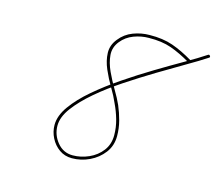

<svg xmlns="http://www.w3.org/2000/svg" viewBox="-85 -654 869 767"><g transform="rotate(15 350.0 -270.0)"><path d="M630 -485Q626 -480 621 -483Q577 -509 537.5 -523Q498 -537 444 -536Q413 -536 382.5 -524.5Q352 -513 332 -488Q311 -462 313.5 -430.5Q316 -399 331.5 -365.5Q347 -332 365.5 -301Q384 -270 395 -245Q407 -217 415 -186.5Q423 -156 423 -124Q423 -84 400.5 -54.5Q378 -25 343.5 -8.5Q309 8 271 8Q241 8 218.5 -8Q196 -24 183 -49.5Q170 -75 170 -103Q170 -141 199 -181.5Q228 -222 275.5 -262.5Q323 -303 380.5 -342Q438 -381 497 -416.5Q556 -452 606.5 -481Q657 -510 690 -532Q695 -535 698 -530Q702 -525 697 -522Q665 -501 615 -472Q565 -443 507 -408Q449 -373 391.5 -335Q334 -297 287 -257Q240 -217 211 -178Q182 -139 182 -103Q182 -65 207 -34.5Q232 -4 271 -4Q305 -4 337.5 -18.5Q370 -33 390.5 -60Q411 -87 411 -124Q411 -157 402 -188.5Q393 -220 379 -249Q368 -275 349.5 -306Q331 -337 316.5 -370.5Q302 -404 301 -436Q300 -468 322 -495Q344 -523 377 -535.5Q410 -548 444 -548Q499 -549 540.5 -534.5Q582 -520 627 -493Q633 -490 630 -485Z"/></g></svg>

Font: FRB American Cursive Guidelines Thin
Style: Italic
Weight: 100
Italic angle: -25°
Version: Version 2.0;Modular Font Editor K font №1